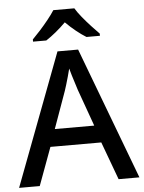

<svg xmlns="http://www.w3.org/2000/svg" viewBox="-61 -989 777 1038"><g transform="rotate(-5 327.0 -470.5)"><path d="M540 0 464 -206H188L112 0H0L271 -717H383L653 0ZM362 -501Q359 -512 351.5 -534.5Q344 -557 337 -580.5Q330 -604 326 -619Q321 -599 314.5 -575.5Q308 -552 302 -532.5Q296 -513 292 -501L220 -300H434ZM382 -941Q395 -919 417.5 -891.5Q440 -864 464.5 -837.5Q489 -811 507 -793V-781H434Q408 -797 379.5 -820Q351 -843 324 -870Q297 -843 269.5 -820.5Q242 -798 216 -781H144V-793Q163 -812 186.5 -838Q210 -864 232 -891.5Q254 -919 268 -941Z"/></g></svg>

Font: Noto Sans Cham Medium
Style: Regular
Weight: 500
Version: Version 2.002